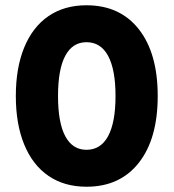

<svg xmlns="http://www.w3.org/2000/svg" viewBox="-20 -698 658 728"><path d="M40 -334Q40 -441 72 -518.5Q104 -596 164 -637Q224 -678 308 -678Q435 -678 506.5 -587Q578 -496 578 -334Q578 -172 506.5 -81Q435 10 308 10Q224 10 164 -31Q104 -72 72 -149.5Q40 -227 40 -334ZM418 -334Q418 -434 390 -486Q362 -538 308 -538Q255 -538 227.5 -486.5Q200 -435 200 -334Q200 -233 227.5 -181.5Q255 -130 308 -130Q362 -130 390 -182Q418 -234 418 -334Z"/></svg>

Font: Madhuban Bold
Style: Regular
Weight: 700
Designer: jaikishan Patel
Foundry: MagicType
Version: Version 1.000